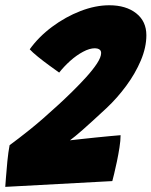

<svg xmlns="http://www.w3.org/2000/svg" viewBox="-28 -702 576 730"><path d="M430.5 -188Q430.5 -167.5 426.2 -140.8Q422 -114 416.5 -87.8Q411 -61.5 406 -41.2Q401 -21 399 -13.5L-8 8.5Q-7.5 3 -5.5 -25.2Q-3.5 -53.5 0 -88.8Q3.5 -124 8.5 -150Q39.5 -172.5 85.8 -209.5Q132 -246.5 195.5 -305Q219 -326.5 246.5 -353.5Q274 -380.5 299.2 -408.2Q324.5 -436 340.5 -460.2Q356.5 -484.5 356.5 -500.5Q356.5 -510 349.5 -514.2Q342.5 -518.5 333 -518.5Q312.5 -518.5 287.8 -505.2Q263 -492 239.2 -470.8Q215.5 -449.5 197 -426Q183 -436 160.2 -452.5Q137.5 -469 116.2 -486.2Q95 -503.5 85 -514.5Q119 -562 170 -600Q221 -638 278 -660Q335 -682 387.5 -682Q451 -682 489.8 -651.5Q528.5 -621 528.5 -568Q528.5 -522 507.5 -472.2Q486.5 -422.5 452 -375.8Q417.5 -329 377.5 -291.5Q318.5 -236.5 286.5 -208.5Q254.5 -180.5 238 -168.5Q252 -170 278.2 -173Q304.5 -176 334.5 -179Q364.5 -182 390.5 -184.5Q416.5 -187 430.5 -188Z"/></svg>

Font: Grandstander ExtraBold
Style: Italic
Weight: 800
Italic angle: -15°
Designer: Tyler Finck
Foundry: Etcetera Type Co
Version: Version 1.200; ttfautohint (v1.8.3)